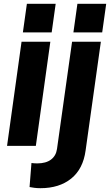

<svg xmlns="http://www.w3.org/2000/svg" viewBox="-20 -765 577 1007"><path d="M100 -595 121 -745H272L251 -595ZM17 0 93 -546H244L168 0ZM365 -595 386 -745H537L516 -595ZM192 222Q174 222 159.5 220Q145 218 135 216L145 90Q153 91 161 91.5Q169 92 175 92Q221 92 247.5 72Q274 52 279 16L358 -546H509L429 24Q416 121 353.5 171.5Q291 222 192 222Z"/></svg>

Font: Plus Jakarta Sans ExtraBold
Style: Italic
Weight: 800
Italic angle: -8°
Designer: Gumpita Rahayu
Foundry: Tokotype
Version: Version 2.071; ttfautohint (v1.8.4.7-5d5b);gftools[0.9.29]